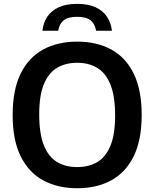

<svg xmlns="http://www.w3.org/2000/svg" viewBox="-20 -965 800 994"><path d="M379.5 9.5Q279 9.5 204 -31Q129 -71.5 87.2 -155.5Q45.5 -239.5 45.5 -370Q45.5 -500.5 87.2 -584.5Q129 -668.5 204 -709Q279 -749.5 379.5 -749.5Q480.5 -749.5 555.5 -709Q630.5 -668.5 672 -584.2Q713.5 -500 713.5 -370Q713.5 -240 672 -155.8Q630.5 -71.5 555.2 -31Q480 9.5 379.5 9.5ZM379.5 -100Q440.5 -100 484.5 -126.5Q528.5 -153 552.2 -211.8Q576 -270.5 576 -367Q576 -466.5 552 -526.5Q528 -586.5 484 -613.2Q440 -640 379.5 -640Q319.5 -640 275.2 -613.8Q231 -587.5 207 -528.8Q183 -470 183 -373Q183 -273 207 -213Q231 -153 275 -126.5Q319 -100 379.5 -100ZM199.5 -806Q204.5 -848.5 225.5 -879.5Q246.5 -910.5 284.8 -927.8Q323 -945 379 -945Q435.5 -945 473.8 -927.8Q512 -910.5 533.2 -879.2Q554.5 -848 559.5 -806H477.5Q471.5 -841.5 448.8 -859.8Q426 -878 379 -878Q332.5 -878 309.8 -859.8Q287 -841.5 281.5 -806Z"/></svg>

Font: Encode Sans SC SemiBold
Style: Regular
Weight: 600
Version: Version 3.002